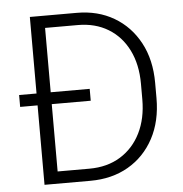

<svg xmlns="http://www.w3.org/2000/svg" viewBox="-51 -761 773 810"><g transform="rotate(-5 335.0 -355.5)"><path d="M299.3 0H105V-336.4H31.2V-386.7H105V-710.9H303.7Q392.6 -710.9 460.9 -670.9Q529.3 -630.9 568.4 -558.1Q607.4 -485.4 607.4 -387.7V-323.2Q607.4 -225.6 568.4 -152.8Q529.3 -80.1 460 -40Q390.6 0 299.3 0ZM330.1 -386.7V-336.4H165V-51.3H299.3Q375.5 -51.3 431.2 -85.7Q486.8 -120.1 517.1 -181.2Q547.4 -242.2 547.4 -323.2V-389.2Q547.4 -471.2 517.1 -532Q486.8 -592.8 431.9 -626Q377 -659.2 303.7 -659.2H165V-386.7Z"/></g></svg>

Font: Vazirmatn RD UI ExtraLight
Style: Regular
Weight: 200
Designer: Saber Rastikerdar
Foundry: Saber Rastikerdar
Version: Version 33.003